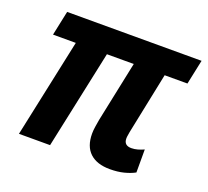

<svg xmlns="http://www.w3.org/2000/svg" viewBox="-100 -669 866 800"><g transform="rotate(20 332.5 -268.5)"><path d="M460 9Q402 9 371 -20Q340 -49 340 -105Q340 -119 342.5 -135.5Q345 -152 348 -169L404 -437H285L192 0H54L147 -437H46L69 -546H665L642 -437H541L485 -165Q484 -157 482.5 -149.5Q481 -142 481 -135Q481 -104 514 -104Q528 -104 542 -108Q556 -112 569 -118V-16Q549 -5 521.5 2Q494 9 460 9Z"/></g></svg>

Font: Noto Sans SemiCondensed
Style: Bold Italic
Weight: 700
Width: 4
Italic angle: -12°
Designer: Monotype Design Team
Foundry: Monotype Imaging Inc.
Version: Version 2.013; ttfautohint (v1.8.4.7-5d5b)